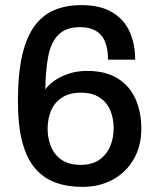

<svg xmlns="http://www.w3.org/2000/svg" viewBox="-20 -718 615 750"><path d="M302 12Q243 12 196.5 -5Q150 -22 117 -60.5Q84 -99 67 -163.5Q50 -228 50 -323Q50 -429 66.5 -501Q83 -573 115 -616.5Q147 -660 193 -679Q239 -698 298 -698Q372 -698 418.5 -670Q465 -642 486.5 -594Q508 -546 508 -485H402Q402 -526 390.5 -554.5Q379 -583 354.5 -597.5Q330 -612 293 -612Q238 -612 208.5 -582.5Q179 -553 168.5 -498.5Q158 -444 157 -368Q167 -384 190 -401Q213 -418 246.5 -429.5Q280 -441 320 -441Q393 -441 440 -411.5Q487 -382 509.5 -331Q532 -280 532 -216Q532 -147 502 -95.5Q472 -44 420 -16Q368 12 302 12ZM295 -74Q339 -74 367.5 -93.5Q396 -113 410 -145.5Q424 -178 424 -217Q424 -256 410.5 -287.5Q397 -319 368.5 -337.5Q340 -356 296 -356Q252 -356 223 -337.5Q194 -319 180 -287Q166 -255 166 -214Q166 -176 180 -143.5Q194 -111 222.5 -92.5Q251 -74 295 -74Z"/></svg>

Font: Archivo SemiBold Medium
Style: Regular
Weight: 500
Version: Version 2.001